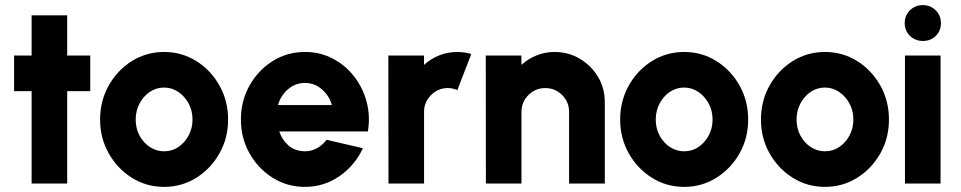

<svg xmlns="http://www.w3.org/2000/svg" viewBox="-20 -717 3754 750"><path d="M332.5 -361H242.5V0H103.5V-361H35V-500H103.5V-657H242.5V-500H332.5Z M621 13Q552 13 495.2 -22.5Q438.5 -58 404.8 -117.8Q371 -177.5 371 -250Q371 -323 404.8 -383Q438.5 -443 495.2 -478.5Q552 -514 621 -514Q690 -514 746.8 -478.5Q803.5 -443 837.2 -383Q871 -323 871 -250Q871 -177.5 837.2 -117.8Q803.5 -58 746.8 -22.5Q690 13 621 13ZM621 -126Q652.5 -126 677.5 -143.2Q702.5 -160.5 717.2 -188.5Q732 -216.5 732 -250Q732 -284.5 716.8 -312.8Q701.5 -341 676.2 -358Q651 -375 621 -375Q590 -375 564.8 -357.8Q539.5 -340.5 524.8 -312Q510 -283.5 510 -250Q510 -215 525.2 -187Q540.5 -159 565.8 -142.5Q591 -126 621 -126Z M1171 13Q1102 13 1045.2 -22.5Q988.5 -58 954.8 -117.8Q921 -177.5 921 -250.5Q921 -323 954.8 -383Q988.5 -443 1045.2 -478.5Q1102 -514 1171 -514Q1230.5 -514 1279.8 -488.2Q1329 -462.5 1363.2 -418.5Q1397.5 -374.5 1412.2 -319Q1427 -263.5 1417 -203.5H1071Q1081.5 -171 1106.5 -149Q1131.5 -127 1171 -126Q1196.5 -126 1218.2 -138Q1240 -150 1255.5 -171L1397.5 -138Q1367 -71.5 1306.5 -29.2Q1246 13 1171 13ZM1066 -306.5H1276.5Q1266 -343.5 1237.2 -368.2Q1208.5 -393 1171 -393Q1134 -393 1105.2 -368.5Q1076.5 -344 1066 -306.5Z M1497.5 0 1497 -500H1636L1636.5 -463.5Q1662 -487 1695.2 -500.5Q1728.5 -514 1766 -514Q1793.5 -514 1821 -506L1766.5 -365Q1748.5 -373 1729.5 -373Q1691 -373 1663.8 -345.8Q1636.5 -318.5 1636.5 -280V0Z M2342.5 -318V0H2203V-280Q2203 -318.5 2175.8 -345.8Q2148.5 -373 2110 -373Q2071.5 -373 2044.2 -345.8Q2017 -318.5 2017 -280V0H1878L1877.5 -500H2016.5L2017 -463.5Q2042.5 -487 2075.8 -500.5Q2109 -514 2146.5 -514Q2200.5 -514 2245 -487.5Q2289.5 -461 2316 -416.8Q2342.5 -372.5 2342.5 -318Z M2652.5 13Q2583.5 13 2526.8 -22.5Q2470 -58 2436.2 -117.8Q2402.5 -177.5 2402.5 -250Q2402.5 -323 2436.2 -383Q2470 -443 2526.8 -478.5Q2583.5 -514 2652.5 -514Q2721.5 -514 2778.2 -478.5Q2835 -443 2868.8 -383Q2902.5 -323 2902.5 -250Q2902.5 -177.5 2868.8 -117.8Q2835 -58 2778.2 -22.5Q2721.5 13 2652.5 13ZM2652.5 -126Q2684 -126 2709 -143.2Q2734 -160.5 2748.8 -188.5Q2763.5 -216.5 2763.5 -250Q2763.5 -284.5 2748.2 -312.8Q2733 -341 2707.8 -358Q2682.5 -375 2652.5 -375Q2621.5 -375 2596.2 -357.8Q2571 -340.5 2556.2 -312Q2541.5 -283.5 2541.5 -250Q2541.5 -215 2556.8 -187Q2572 -159 2597.2 -142.5Q2622.5 -126 2652.5 -126Z M3202.5 13Q3133.5 13 3076.8 -22.5Q3020 -58 2986.2 -117.8Q2952.5 -177.5 2952.5 -250Q2952.5 -323 2986.2 -383Q3020 -443 3076.8 -478.5Q3133.5 -514 3202.5 -514Q3271.5 -514 3328.2 -478.5Q3385 -443 3418.8 -383Q3452.5 -323 3452.5 -250Q3452.5 -177.5 3418.8 -117.8Q3385 -58 3328.2 -22.5Q3271.5 13 3202.5 13ZM3202.5 -126Q3234 -126 3259 -143.2Q3284 -160.5 3298.8 -188.5Q3313.5 -216.5 3313.5 -250Q3313.5 -284.5 3298.2 -312.8Q3283 -341 3257.8 -358Q3232.5 -375 3202.5 -375Q3171.5 -375 3146.2 -357.8Q3121 -340.5 3106.2 -312Q3091.5 -283.5 3091.5 -250Q3091.5 -215 3106.8 -187Q3122 -159 3147.2 -142.5Q3172.5 -126 3202.5 -126Z M3515 -500H3654V0H3515ZM3585 -557Q3555 -557 3534.5 -577Q3514 -597 3514 -627Q3514 -656.5 3534.5 -676.8Q3555 -697 3585 -697Q3614.5 -697 3635 -676.8Q3655.5 -656.5 3655.5 -627Q3655.5 -597 3635.5 -577Q3615.5 -557 3585 -557Z"/></svg>

Font: Urbanist ExtraBold
Style: Regular
Weight: 800
Designer: Corey Hu
Foundry: Corey Hu
Version: Version 1.330; ttfautohint (v1.8.4.7-5d5b)